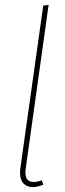

<svg xmlns="http://www.w3.org/2000/svg" viewBox="-20 -756 268 786"><path d="M85 -64Q84 -59 84 -49Q84 -11 118 -11Q134 -11 151 -18L157 0Q133 10 115 10Q90 10 76 -5Q62 -20 62 -49Q62 -59 63 -65L157 -733L179 -736Z"/></svg>

Font: Fira Sans Extra Condensed Thin
Style: Italic
Weight: 250
Width: 3
Italic angle: -8°
Designer: Carrois Corporate & Edenspiekermann AG
Foundry: Carrois Corporate GbR & Edenspiekermann AG
Version: Version 4.203